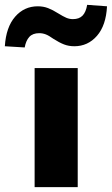

<svg xmlns="http://www.w3.org/2000/svg" viewBox="-91 -773 462 793"><path d="M52 0V-492H230V0ZM11 -577 -71 -582Q-66 -661 -28.5 -704Q9 -747 65 -747Q88 -747 107.5 -739.5Q127 -732 149 -718Q170 -705 183 -699.5Q196 -694 210 -694Q236 -694 250 -708.5Q264 -723 269 -753L351 -747Q347 -668 309.5 -625Q272 -582 216 -582Q193 -582 173.5 -589.5Q154 -597 129 -613Q111 -626 98 -631Q85 -636 71 -636Q44 -636 30 -620.5Q16 -605 11 -577Z"/></svg>

Font: Nunito Sans 12pt ExtraLight 12pt Black
Style: Regular
Weight: 900
Version: Version 3.101;gftools[0.9.27]